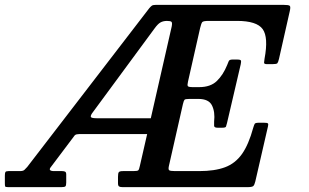

<svg xmlns="http://www.w3.org/2000/svg" viewBox="-48 -770 1270 790"><path d="M704.5 -341 647.5 -89.5Q643.5 -73.5 647.8 -69.8Q652 -66 672 -66H771.5Q835.5 -66 877.8 -81.8Q920 -97.5 947.5 -136.2Q975 -175 994 -244.5Q997.5 -256 1000 -260.5Q1002.5 -265 1018 -265H1038.5Q1051.5 -265 1054.2 -262.2Q1057 -259.5 1054.5 -249.5L1002.5 -23.5Q999 -8.5 993.8 -4.2Q988.5 0 970 0H456.5Q446.5 0 442 -2.8Q437.5 -5.5 437.5 -16.5V-42.5Q437.5 -57 440.8 -61.5Q444 -66 458 -66H500.5Q518 -66 521.2 -69.5Q524.5 -73 527.5 -87.5L557.5 -218.5H286.5Q274.5 -218.5 267.5 -217.2Q260.5 -216 256 -208.5L161.5 -83Q147.5 -66 175.5 -66H207.5Q216 -66 220.2 -63.5Q224.5 -61 224.5 -52V-19Q224.5 -6.5 221 -3.2Q217.5 0 204.5 0H-14Q-25.5 0 -26.8 -3Q-28 -6 -28 -17V-47Q-28 -58 -25.8 -62Q-23.5 -66 -13 -66H33.5Q47 -66 52.2 -70.8Q57.5 -75.5 64 -83L566 -736Q571.5 -742.5 576.2 -746.2Q581 -750 593.5 -750H1118Q1139.5 -750 1144 -746.2Q1148.5 -742.5 1144.5 -725L1100 -528Q1096.5 -513.5 1093.2 -509.8Q1090 -506 1072 -506H1051Q1038 -506 1038.5 -512.5Q1039 -519 1040.5 -528.5Q1057 -616.5 1032.8 -650.2Q1008.5 -684 927 -684H811Q788 -684 784 -678.8Q780 -673.5 775.5 -655L725.5 -434Q722 -419.5 725 -415.5Q728 -411.5 745.5 -411.5H771.5Q818 -411.5 844 -436.5Q870 -461.5 886.5 -502Q890.5 -511 893 -518Q895.5 -525 908.5 -525H927.5Q941.5 -525 943.2 -521Q945 -517 942.5 -505.5L886 -263.5Q883.5 -253.5 881.8 -249Q880 -244.5 866.5 -244.5H847Q833.5 -244.5 833 -252.2Q832.5 -260 833 -269.5Q837.5 -309.5 824.2 -336.2Q811 -363 768 -363H731Q714 -363 711 -359.2Q708 -355.5 704.5 -341ZM349.5 -283.5H572.5L658.5 -661Q661.5 -676.5 657.5 -680.2Q653.5 -684 638 -684Q622 -683.5 611.5 -677.2Q601 -671 588 -653L333.5 -307.5Q325 -296.5 325.5 -290Q326 -283.5 349.5 -283.5Z"/></svg>

Font: Besley* Narrow Medium
Style: Italic
Weight: 500
Width: 4
Italic angle: -13°
Designer: Owen Earl
Foundry: indestructible type*
Version: Version 3.000; ttfautohint (v1.8.3)